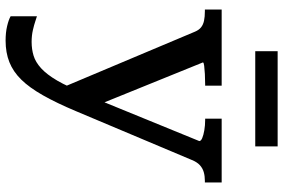

<svg xmlns="http://www.w3.org/2000/svg" viewBox="-183 -595 1012 686"><g transform="rotate(90 323.0 -252.0)"><path d="M368 -64 345 -12 293 32 93 -443Q87 -457 77.5 -464.5Q68 -472 54 -475Q40 -478 20 -478H14V-538H286V-479H281Q262 -479 244.5 -478Q227 -477 215 -475.5Q203 -474 203 -471ZM377 -17Q348 52 320.5 100.5Q293 149 264.5 178Q236 207 202 220.5Q168 234 125 234Q96 234 73 228.5Q50 223 38 216V122Q42 123 55 127.5Q68 132 87.5 136.5Q107 141 130 141Q156 141 179 134Q202 127 224 107Q246 87 268 49.5Q290 12 313 -49L327 -74L484 -458Q484 -464 473.5 -468.5Q463 -473 445.5 -476Q428 -479 409 -479H404V-538H632V-478H626Q609 -478 595 -474Q581 -470 570 -460Q559 -450 551 -430ZM163 -738H503V-658H163Z"/></g></svg>

Font: Roboto Serif 20pt Medium
Style: Regular
Weight: 500
Version: Version 1.008